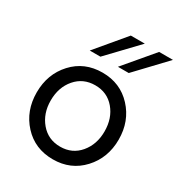

<svg xmlns="http://www.w3.org/2000/svg" viewBox="-179 -869 928 998"><g transform="rotate(30 285.0 -370.0)"><path d="M315 -750H399L233 -576H169ZM485 -750H568L403 -576H338ZM285 10Q177 10 108 -65Q39 -140 39 -250Q39 -360 108 -435Q177 -510 285 -510Q392 -510 461.5 -435Q531 -360 531 -250Q531 -140 461.5 -65Q392 10 285 10ZM446 -250Q446 -329 401.5 -381.5Q357 -434 285 -434Q213 -434 168 -381.5Q123 -329 123 -250Q123 -172 168 -119Q213 -66 285 -66Q357 -66 401.5 -119Q446 -172 446 -250Z"/></g></svg>

Font: Oakes Grotesk
Style: Regular
Weight: 400
Designer: Samuel Oakes
Foundry: Samuel Oakes
Version: Version 1.000;PS 001.000;hotconv 1.0.88;makeotf.lib2.5.64775